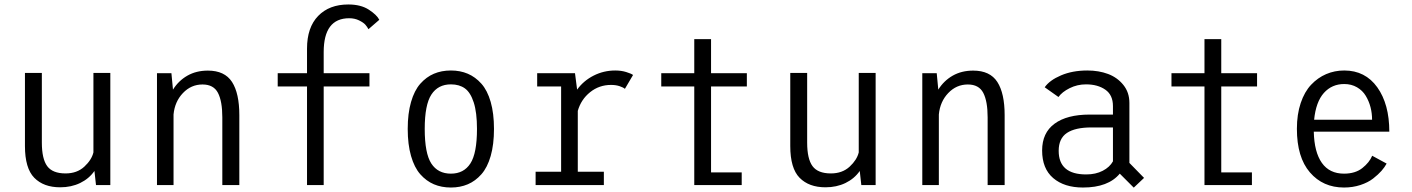

<svg xmlns="http://www.w3.org/2000/svg" viewBox="-20 -827 6310 858"><path d="M249 10Q175 10 133.2 -32.5Q91.5 -75 91.5 -174.5V-501H167V-190Q167 -117 191 -84.5Q215 -52 273 -52Q324 -52 356.8 -82.2Q389.5 -112.5 397.5 -146V-501H473V0H409L402 -63Q378 -28.5 338.2 -9.2Q298.5 10 249 10Z M681.5 0V-500H746L753 -426.5Q777.5 -466 817.2 -488.8Q857 -511.5 909 -511.5Q984 -511.5 1016.8 -460.8Q1049.5 -410 1049.5 -312.5V0H973.5V-302.5Q973.5 -374.5 954 -412Q934.5 -449.5 885 -449.5Q834 -449.5 797.5 -411.2Q761 -373 755.5 -315.5V0Z M1221 -500H1352V-609.5Q1352 -704.5 1401.8 -755.8Q1451.5 -807 1536.5 -807Q1592.5 -807 1628.2 -783.8Q1664 -760.5 1675 -738.5L1626.5 -696.5Q1621 -707 1612.8 -716.5Q1604.5 -726 1584.8 -735.8Q1565 -745.5 1540.5 -745.5Q1426.5 -745.5 1426.5 -594.5V-500H1631V-440.5H1426.5V0H1352V-440.5H1221Z M1995 11Q1953 11 1919 -3.5Q1885 -18 1858.2 -48.2Q1831.5 -78.5 1816.8 -130Q1802 -181.5 1802 -251Q1802 -320 1816.8 -371.2Q1831.5 -422.5 1858.2 -452.8Q1885 -483 1919 -497.5Q1953 -512 1995 -512Q2036.5 -512 2070.5 -497.5Q2104.5 -483 2131.2 -453Q2158 -423 2172.8 -371.5Q2187.5 -320 2187.5 -251Q2187.5 -181.5 2172.8 -130Q2158 -78.5 2131.2 -48.2Q2104.5 -18 2070.5 -3.5Q2036.5 11 1995 11ZM1995 -51Q2052.5 -51 2082 -96.5Q2111.5 -142 2111.5 -251Q2111.5 -324.5 2097 -369.2Q2082.5 -414 2057.5 -432Q2032.5 -450 1995 -450Q1937.5 -450 1907.8 -404.5Q1878 -359 1878 -251Q1878 -141.5 1907.5 -96.2Q1937 -51 1995 -51Z M2562 -59.5H2678.5V0H2373.5V-59.5H2487.5V-440.5H2380.5V-500H2549.5L2559 -426.5Q2587.5 -466 2632.5 -489Q2677.5 -512 2729.5 -512Q2756 -512 2778 -505.2Q2800 -498.5 2809 -492L2772.5 -430Q2766 -436 2749.2 -441.8Q2732.5 -447.5 2710.5 -447.5Q2657.5 -447.5 2617 -415Q2576.5 -382.5 2562 -331.5Z M3157.5 -56.5H3294.5V0H3082.5V-440.5H2935V-500H3082.5V-652H3157.5V-500H3317.5V-440.5H3157.5Z M3669 10Q3595 10 3553.2 -32.5Q3511.5 -75 3511.5 -174.5V-501H3587V-190Q3587 -117 3611 -84.5Q3635 -52 3693 -52Q3744 -52 3776.8 -82.2Q3809.5 -112.5 3817.5 -146V-501H3893V0H3829L3822 -63Q3798 -28.5 3758.2 -9.2Q3718.5 10 3669 10Z M4101.5 0V-500H4166L4173 -426.5Q4197.5 -466 4237.2 -488.8Q4277 -511.5 4329 -511.5Q4404 -511.5 4436.8 -460.8Q4469.5 -410 4469.5 -312.5V0H4393.5V-302.5Q4393.5 -374.5 4374 -412Q4354.5 -449.5 4305 -449.5Q4254 -449.5 4217.5 -411.2Q4181 -373 4175.5 -315.5V0Z M5046.5 11.5 4984 -51Q4932.5 11 4819.5 11Q4736 11 4686.5 -31.2Q4637 -73.5 4637 -154.5Q4637 -233.5 4692.5 -274.2Q4748 -315 4849.5 -315H4953.5V-353Q4953.5 -402.5 4919.5 -426.2Q4885.5 -450 4833 -450Q4794 -450 4760 -433Q4726 -416 4710 -393.5L4648.5 -437Q4670.5 -468.5 4721.5 -490.2Q4772.5 -512 4839 -512Q4890 -512 4931.5 -496.5Q4973 -481 5000 -447.5Q5027 -414 5027 -367V-99L5092.5 -32ZM4834 -47.5Q4876.5 -47.5 4907.8 -63.8Q4939 -80 4953.5 -106V-257.5H4857Q4785 -257.5 4748 -233Q4711 -208.5 4711 -153Q4711 -47.5 4834 -47.5Z M5437.5 -56.5H5574.5V0H5362.5V-440.5H5215V-500H5362.5V-652H5437.5V-500H5597.5V-440.5H5437.5Z M6176.5 -96Q6168 -80 6153.5 -63.5Q6139 -47 6116.2 -29.2Q6093.5 -11.5 6059.2 -0.2Q6025 11 5986 11Q5892 11 5833.8 -56.5Q5775.5 -124 5775.5 -251.5Q5775.5 -316 5792.5 -366.5Q5809.5 -417 5839 -448.2Q5868.5 -479.5 5906.2 -495.8Q5944 -512 5987 -512Q6081 -512 6134.8 -436.8Q6188.5 -361.5 6188.5 -238.5H5851Q5853 -147.5 5887 -99.2Q5921 -51 5986 -51Q6036.5 -51 6068 -76Q6099.5 -101 6112 -131ZM5987 -451.5Q5932 -451.5 5896.2 -411.8Q5860.5 -372 5852.5 -292H6111.5Q6111.5 -321 6104.5 -348Q6097.5 -375 6083.2 -398.8Q6069 -422.5 6044 -437Q6019 -451.5 5987 -451.5Z"/></svg>

Font: League Mono Narrow Light
Style: Regular
Weight: 300
Width: 3
Designer: Tyler Finck
Foundry: The League of Moveable Type / Tyler Finck
Version: Version 2.210